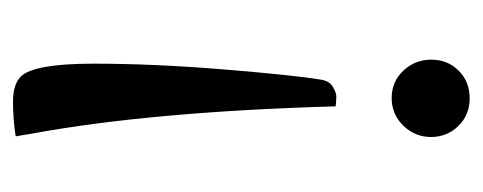

<svg xmlns="http://www.w3.org/2000/svg" viewBox="-238 -227 725 288"><g transform="rotate(90 124.0 -82.5)"><path d="M85.5 -408.5Q102 -425 127 -425Q152 -425 168.5 -408Q185 -391 185 -367Q185 -343 168 -325.5Q151 -308 126.5 -308Q102 -308 85.5 -325.5Q69 -343 69 -367.5Q69 -392 85.5 -408.5ZM184 256Q158 260 132 260Q106 260 94 248Q75 228 75 139Q75 50 83.5 -54.5Q92 -159 99 -202Q101 -215 110 -220Q119 -225 124 -225Q129 -225 139 -224Q147 53 180 232Z"/></g></svg>

Font: Rufina
Style: Regular
Weight: 400
Designer: Martin Sommaruga
Foundry: Martin Sommaruga
Version: Version 1.001